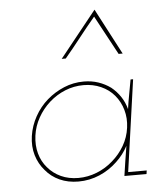

<svg xmlns="http://www.w3.org/2000/svg" viewBox="-50 -704 631 753"><g transform="rotate(-5 266.0 -327.0)"><path d="M62 -188Q56 -147 66.5 -112Q77 -77 100 -51Q122 -24 155 -9Q188 6 229 6Q273 6 312.5 -11Q352 -28 382 -57Q396 -70 407.5 -85Q419 -100 428 -117Q426 -101 423 -85.5Q420 -70 418 -54L410 0H497L499 -14H426L477 -375H467Q462 -346 456.5 -317.5Q451 -289 447 -260Q440 -287 425 -309.5Q410 -332 389 -349Q367 -365 340.5 -374Q314 -383 283 -383Q242 -383 205 -367.5Q168 -352 138 -326Q108 -300 88 -264Q68 -228 62 -188ZM76 -188Q81 -225 99.5 -258Q118 -291 146 -316Q174 -341 208.5 -355Q243 -369 281 -369Q318 -369 349.5 -355Q381 -341 402 -316Q423 -291 432.5 -258Q442 -225 437 -188Q432 -150 413 -117.5Q394 -85 366 -61Q338 -36 302.5 -22Q267 -8 230 -8Q192 -8 161.5 -22Q131 -36 110 -61Q89 -85 80 -117.5Q71 -150 76 -188ZM350 -660Q314 -615 277.5 -569.5Q241 -524 205 -479H221Q253 -517 283.5 -556Q314 -595 346 -633Q367 -595 387.5 -556Q408 -517 429 -479H445Q421 -524 397.5 -569.5Q374 -615 350 -660Z"/></g></svg>

Font: Josefin Slab Thin
Style: Italic
Weight: 100
Italic angle: -12°
Designer: Santiago Orozco
Foundry: Typemade
Version: Version 2.000